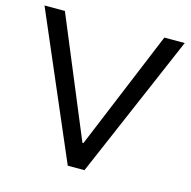

<svg xmlns="http://www.w3.org/2000/svg" viewBox="-104 -808 904 910"><g transform="rotate(15 348.0 -352.5)"><path d="M307 0 4 -705H104L346 -123H351L592 -705H692L389 0Z"/></g></svg>

Font: Nunito Sans 6pt
Style: Regular
Weight: 400
Version: Version 3.101;gftools[0.9.27]